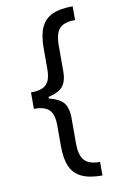

<svg xmlns="http://www.w3.org/2000/svg" viewBox="-99 -825 624 1015"><g transform="rotate(-10 213.0 -318.0)"><path d="M176.8 -468.8V-581.1Q176.8 -648.9 195.3 -690.7Q213.9 -732.4 255.1 -752.2Q296.4 -772 366.2 -772V-698.2Q325.2 -698.2 301.5 -686Q277.8 -673.8 267.8 -647.9Q257.8 -622.1 257.8 -579.6V-439.9Q257.8 -399.4 242.9 -372.6Q228 -345.7 187 -330.6Q146 -315.4 70.3 -315.4V-361.8Q110.4 -361.8 133.3 -372.6Q156.2 -383.3 166.5 -406.5Q176.8 -429.7 176.8 -468.8ZM176.8 -54.7V-166Q176.8 -205.6 166.5 -228.8Q156.2 -252 133.1 -262.9Q109.9 -273.9 70.3 -273.9V-320.3Q146 -320.3 187 -304.9Q228 -289.6 242.9 -262.5Q257.8 -235.4 257.8 -194.8V-56.2Q257.8 -13.7 267.8 12.2Q277.8 38.1 301.5 50.8Q325.2 63.5 366.2 63.5V136.2Q296.4 136.2 255.1 116.5Q213.9 96.7 195.3 55.2Q176.8 13.7 176.8 -54.7ZM70.3 -362.3H157.7V-273.4H70.3Z"/></g></svg>

Font: Inter RS Variable
Style: Regular
Weight: 400
Designer: Rasmus Andersson (customised by Maria Ramos and Noel Pretorius)
Foundry: rsms
Version: Version 3.001;Glyphs 3.2.3 (3260)